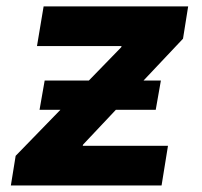

<svg xmlns="http://www.w3.org/2000/svg" viewBox="-20 -565 614 585"><path d="M13.1 0 27.7 -90.2 164.1 -230.5H100.5L116.1 -319.6H250.7L349.1 -420.8L350.5 -424.7H92.7L112.9 -545.5H553.3L537.6 -447.1L417.3 -319.6H470.2L454.5 -230.5H333.1L233.3 -124.6L231.9 -120.7H491.8L472.3 0Z"/></svg>

Font: Karasuma Gothic
Style: Bold Italic
Weight: 700
Italic angle: 9.39998°
Designer: Rasmus Andersson / Ryoko Nishizuka
Foundry: Genbu
Version: Version 1.00